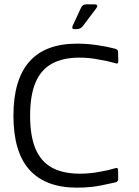

<svg xmlns="http://www.w3.org/2000/svg" viewBox="-20 -872 646 893"><path d="M338.7 0.8Q191.5 0.8 117 -82.2Q42.5 -165.3 42.5 -333.8Q42.5 -501 116.2 -585Q190 -669 338.7 -669Q389.8 -669 438.7 -661Q479.7 -655 516.8 -645Q529.5 -640.7 529.3 -630.5L530.2 -586.8Q530.2 -572.3 516 -578.2Q483.7 -587.7 446.2 -593.8Q397.7 -604 349.8 -604Q272.2 -604 221 -575.6Q169.8 -547.2 144.9 -487.4Q120 -427.7 120 -333.7Q120 -240 145 -180.3Q170 -120.7 221.4 -92.4Q272.8 -64.2 351.5 -64.2Q398.2 -64.2 445.5 -73.3Q483.7 -79.5 515.2 -89.5Q529.3 -94.5 529.3 -80.2L529.7 -38.3Q529.7 -27.7 517.5 -23.8Q440.5 -6.2 406.2 -2.7Q371.8 0.8 338.7 0.8ZM318 -752.3 357.3 -836.8Q364 -851.8 381 -851.8H418Q442 -851.7 426.2 -831.5L367 -752.8Q354.5 -736.5 338.3 -736.5H325.3Q312 -736.5 318 -752.3Z"/></svg>

Font: Vivano Light
Style: Regular
Weight: 300
Designer: Joe Prince, Josias Burgherr
Version: Version 2.064;September 19, 2022;FontCreator 14.0.0.2877 64-